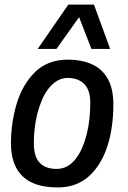

<svg xmlns="http://www.w3.org/2000/svg" viewBox="-20 -810 560 840"><path d="M233 10Q165 10 120 -11Q75 -32 51.5 -75Q28 -118 28 -184Q28 -229 34.5 -273Q41 -317 53.5 -358Q66 -399 86 -433.5Q106 -468 133 -494.5Q160 -521 196 -535Q232 -549 275 -549Q339 -549 384 -528Q429 -507 452.5 -463.5Q476 -420 476 -353Q476 -306 470 -261Q464 -216 451.5 -175.5Q439 -135 419 -101Q399 -67 372.5 -42Q346 -17 311 -3.5Q276 10 233 10ZM228 -71Q254 -71 275 -83Q296 -95 312 -116Q328 -137 340 -165Q352 -193 360 -225.5Q368 -258 371.5 -292.5Q375 -327 375 -361Q375 -416 348.5 -442.5Q322 -469 277 -469Q251 -469 230 -456.5Q209 -444 192 -422Q175 -400 163 -371.5Q151 -343 143 -311Q135 -279 131.5 -246.5Q128 -214 128 -184Q128 -125 153.5 -98Q179 -71 228 -71ZM145 -596 279 -790H391L462 -596H380L326 -735L227 -596Z"/></svg>

Font: Georama ExtraCondensed Thin Medium
Style: Italic
Weight: 500
Italic angle: -9°
Version: Version 1.001